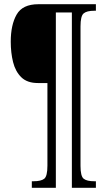

<svg xmlns="http://www.w3.org/2000/svg" viewBox="-20 -780 512 911"><path d="M131 111V80H139Q175 80 190 68Q205 56 205 6V-386H160Q109 -386 81 -413.5Q53 -441 42 -485.5Q31 -530 31 -582Q31 -662 59 -711Q87 -760 162 -760H435V-729H427Q392 -729 377 -716.5Q362 -704 362 -655V7Q362 56 377 68Q392 80 427 80H435V111H321V-721H245V111Z"/></svg>

Font: Noto Serif ExtraCondensed Light
Style: Regular
Weight: 300
Width: 2
Designer: Monotype Design Team
Foundry: Monotype Imaging Inc.
Version: Version 2.014; ttfautohint (v1.8.4.7-5d5b)